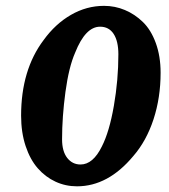

<svg xmlns="http://www.w3.org/2000/svg" viewBox="-20 -639 585 666"><path d="M53.2 -237.8Q53.2 -396.5 131.3 -500Q171.9 -556.2 226.1 -587.4Q280.3 -618.7 340.8 -618.7Q378.9 -618.7 413.3 -604.2Q447.8 -589.8 475.8 -562.5Q503.9 -535.2 520.5 -489.5Q537.1 -443.8 537.1 -386.7Q537.1 -300.3 512.5 -225.1Q487.8 -149.9 442.4 -97.7Q355 7.3 247.1 7.3Q207.5 7.3 172.6 -8.8Q137.7 -24.9 111.1 -55.2Q84.5 -85.4 68.8 -132.6Q53.2 -179.7 53.2 -237.8ZM259.3 -68.4Q302.7 -68.4 333.5 -131.3Q359.4 -182.1 375 -272Q390.6 -361.8 390.6 -450.7Q390.6 -496.1 374.3 -521.2Q357.9 -546.4 327.1 -546.4Q276.4 -546.4 240.7 -456.5Q218.8 -406.7 207 -320.1Q195.3 -233.4 195.3 -155.8Q195.3 -114.3 213.1 -91.3Q231 -68.4 259.3 -68.4Z"/></svg>

Font: Cooper*
Style: Bold Italic
Weight: 700
Italic angle: -7°
Designer: Owen Earl
Foundry: indestructible type*
Version: Version 0.001